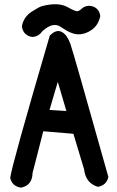

<svg xmlns="http://www.w3.org/2000/svg" viewBox="-20 -847 540 884"><path d="M177.2 -819.8Q249.5 -837.4 290.5 -814.5Q325.7 -794.9 335.4 -795.4Q344.2 -795.9 354 -805.2Q369.1 -820.3 391.6 -820.3H392.1H392.6Q413.1 -818.4 425.8 -806.6Q438.5 -794.9 441.4 -774.9V-772.9V-771.5Q432.6 -730.5 401.4 -709Q386.7 -698.7 370.8 -693.6Q355 -688.5 339.4 -689Q307.6 -689.5 261.2 -722.2Q243.2 -735.4 221.9 -731Q200.7 -726.6 175.3 -703.6Q159.2 -680.2 131.8 -676.8H130.9H129.9Q119.6 -677.7 111.3 -681.6Q103 -685.5 96.7 -691.4Q90.3 -697.3 86.4 -705.6Q82.5 -713.9 81.1 -724.1V-725.6V-727.5Q88.9 -768.6 125.5 -793Q143.1 -804.2 155.5 -811Q168 -817.9 177.2 -819.8ZM210.9 -684.6Q240.7 -714.4 266.6 -698.7Q278.3 -691.9 287.4 -678.7Q296.4 -665.5 303.7 -646Q316.9 -609.4 478 -35.6L479 -33.7L478.5 -31.2Q470.2 5.4 432.6 12.7L430.2 13.2L427.7 12.2Q374 -5.4 367.2 -67.4L317.9 -231L179.2 -242.7L129.9 -50.3Q128.4 6.3 78.1 16.6H76.7H74.7Q56.2 13.7 43.9 2.7Q31.7 -8.3 27.3 -26.4V-27.8V-29.8Q36.1 -92.8 208.5 -680.7L209 -683.1ZM246.1 -470.2 208 -340.8 285.6 -335.9Z"/></svg>

Font: NaikaiFont
Style: Bold
Weight: 700
Version: Version 1.89